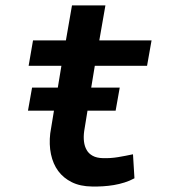

<svg xmlns="http://www.w3.org/2000/svg" viewBox="-20 -677 627 707"><path d="M405.8 -269.5 420.9 -354.5H315.9L329.1 -434.6H521.5L538.1 -528.3H345.7L368.2 -657.2H245.1L222.7 -528.3H101.6L85.4 -434.6H206.1L192.9 -354.5H98.1L83 -269.5H178.7L165 -186Q160.2 -145 167.7 -109.1Q175.3 -73.2 194.3 -47.4Q213.4 -21.5 244.4 -6.1Q275.4 9.3 318.8 9.8Q337.9 10.3 358.4 9Q378.9 7.8 399.4 4.4Q419.4 1 438.7 -5.1Q458 -11.2 475.1 -20.5L469.7 -108.9Q442.4 -103 414.8 -98.4Q387.2 -93.8 358.9 -94.7Q335.9 -95.2 321.3 -103.3Q306.6 -111.3 299.3 -124.5Q291.5 -137.7 289.3 -155.5Q287.1 -173.3 290 -194.3L302.2 -269.5Z"/></svg>

Font: Roboto Mono SemiBold
Style: Italic
Weight: 600
Italic angle: -10°
Monospace: yes
Designer: Google
Version: Version 3.000